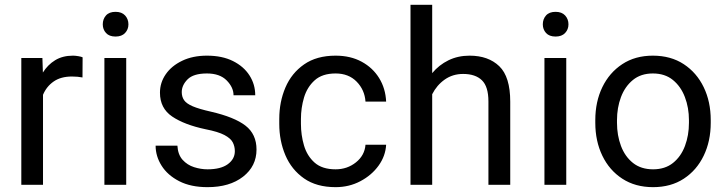

<svg xmlns="http://www.w3.org/2000/svg" viewBox="-20 -770 3026 800"><path d="M324.2 -531.2 323.7 -447.3Q303.7 -451.2 279.8 -451.2Q233.4 -451.2 203.6 -430.4Q173.8 -409.7 159.2 -375V0H68.8V-528.3H156.7L158.7 -467.8Q178.7 -500 209.7 -519Q240.7 -538.1 284.2 -538.1Q293.9 -538.1 306.6 -535.9Q319.3 -533.7 324.2 -531.2Z M408.2 -668.5Q408.2 -690.4 421.6 -705.6Q435.1 -720.7 461.4 -720.7Q487.3 -720.7 501.2 -705.6Q515.1 -690.4 515.1 -668.5Q515.1 -647.5 501.2 -632.6Q487.3 -617.7 461.4 -617.7Q435.1 -617.7 421.6 -632.6Q408.2 -647.5 408.2 -668.5ZM505.9 -528.3V0H415V-528.3Z M958.5 -140.1Q958.5 -159.7 950 -176.5Q941.4 -193.4 915.3 -207.3Q889.2 -221.2 836.9 -231.4Q748.5 -250 697.5 -284.4Q646.5 -318.8 646.5 -383.8Q646.5 -425.8 670.7 -460.7Q694.8 -495.6 739 -516.8Q783.2 -538.1 842.3 -538.1Q905.8 -538.1 950.7 -515.6Q995.6 -493.2 1019.5 -455.8Q1043.5 -418.5 1043.5 -373H953.1Q953.1 -405.8 924.6 -434.8Q896 -463.9 842.3 -463.9Q786.1 -463.9 761.7 -439.5Q737.3 -415 737.3 -386.2Q737.3 -366.7 747.1 -352.5Q756.8 -338.4 783 -327.1Q809.1 -315.9 858.9 -304.7Q956.5 -282.2 1002.7 -246.6Q1048.8 -210.9 1048.8 -147Q1048.8 -77.6 992.9 -33.9Q937 9.8 844.7 9.8Q774.9 9.8 726.6 -15.1Q678.2 -40 653.3 -79.6Q628.4 -119.1 628.4 -163.1H719.2Q721.2 -126 740.7 -104.2Q760.3 -82.5 788.6 -73.5Q816.9 -64.5 844.7 -64.5Q899.9 -64.5 929.2 -85.9Q958.5 -107.4 958.5 -140.1Z M1378.4 -64.5Q1426.8 -64.5 1463.1 -93.5Q1499.5 -122.6 1502.9 -167H1588.9Q1586.4 -120.1 1557.4 -79.8Q1528.3 -39.6 1481.4 -14.9Q1434.6 9.8 1378.4 9.8Q1298.8 9.8 1246.8 -26.6Q1194.8 -63 1169.2 -123Q1143.6 -183.1 1143.6 -253.9V-274.4Q1143.6 -345.2 1169.2 -405.3Q1194.8 -465.3 1247.1 -501.7Q1299.3 -538.1 1378.4 -538.1Q1440.4 -538.1 1486.8 -512.9Q1533.2 -487.8 1559.8 -444.6Q1586.4 -401.4 1588.9 -346.7H1502.9Q1499.5 -395.5 1466.1 -429.7Q1432.6 -463.9 1378.4 -463.9Q1322.8 -463.9 1291.3 -435.5Q1259.8 -407.2 1246.8 -363.8Q1233.9 -320.3 1233.9 -274.4V-253.9Q1233.9 -207.5 1246.6 -164.1Q1259.3 -120.6 1290.8 -92.5Q1322.3 -64.5 1378.4 -64.5Z M1780.8 -750V-465.3Q1809.1 -499.5 1848.6 -518.8Q1888.2 -538.1 1936.5 -538.1Q2014.6 -538.1 2060.3 -494.1Q2106 -450.2 2106 -346.2V0H2015.1V-347.2Q2015.1 -409.2 1988 -435.5Q1960.9 -461.9 1909.7 -461.9Q1866.2 -461.9 1833 -438.5Q1799.8 -415 1780.8 -377.4V0H1690.4V-750Z M2241.7 -668.5Q2241.7 -690.4 2255.1 -705.6Q2268.6 -720.7 2294.9 -720.7Q2320.8 -720.7 2334.7 -705.6Q2348.6 -690.4 2348.6 -668.5Q2348.6 -647.5 2334.7 -632.6Q2320.8 -617.7 2294.9 -617.7Q2268.6 -617.7 2255.1 -632.6Q2241.7 -647.5 2241.7 -668.5ZM2339.4 -528.3V0H2248.5V-528.3Z M2460.4 -258.3V-269.5Q2460.4 -346.2 2489.7 -406.7Q2519 -467.3 2572.8 -502.7Q2626.5 -538.1 2700.2 -538.1Q2774.9 -538.1 2828.9 -502.7Q2882.8 -467.3 2912.1 -406.7Q2941.4 -346.2 2941.4 -269.5V-258.3Q2941.4 -182.1 2912.1 -121.3Q2882.8 -60.5 2829.1 -25.4Q2775.4 9.8 2701.2 9.8Q2627 9.8 2573 -25.4Q2519 -60.5 2489.7 -121.3Q2460.4 -182.1 2460.4 -258.3ZM2550.8 -269.5V-258.3Q2550.8 -206.1 2567.4 -161.9Q2584 -117.7 2617.4 -91.1Q2650.9 -64.5 2701.2 -64.5Q2751 -64.5 2784.2 -91.1Q2817.4 -117.7 2834 -161.9Q2850.6 -206.1 2850.6 -258.3V-269.5Q2850.6 -321.3 2833.7 -365.5Q2816.9 -409.7 2783.7 -436.8Q2750.5 -463.9 2700.2 -463.9Q2650.4 -463.9 2617.2 -436.8Q2584 -409.7 2567.4 -365.5Q2550.8 -321.3 2550.8 -269.5Z"/></svg>

Font: Vazirmatn RD
Style: Regular
Weight: 400
Designer: Saber Rastikerdar
Foundry: Saber Rastikerdar
Version: Version 32.102